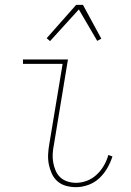

<svg xmlns="http://www.w3.org/2000/svg" viewBox="-20 -766 540 794"><path d="M294 8Q273 8 253 2.5Q233 -3 218 -16Q203 -29 194.5 -47.5Q186 -66 182 -86Q178 -106 179 -127.5Q180 -149 184 -171L239 -502H75V-520H261L203 -168Q199 -149 198 -130.5Q197 -112 200 -94.5Q203 -77 210 -60.5Q217 -44 229.5 -32.5Q242 -21 259 -15.5Q276 -10 294 -10Q317 -10 339.5 -18.5Q362 -27 380 -44Q398 -61 410 -82Q422 -103 428 -125L445 -119Q437 -94 423.5 -70.5Q410 -47 390 -28.5Q370 -10 344.5 -1Q319 8 294 8ZM187 -596 173 -608 295 -746H323L399 -606L382 -597L306 -727Z"/></svg>

Font: Iosevka Curly Thin
Style: Italic
Weight: 100
Italic angle: -9°
Monospace: yes
Designer: Belleve Invis
Foundry: Belleve Invis
Version: Version 22.1.2; ttfautohint (v1.8.4)